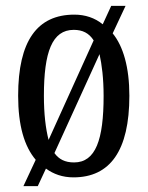

<svg xmlns="http://www.w3.org/2000/svg" viewBox="-20 -596 504 656"><path d="M102 -50 60 40H109L137 -20C163 -1 194 10 231 10C356 10 422 -81 422 -269C422 -366 401 -438 365 -482L409 -576H360L331 -513C304 -535 271 -546 234 -546C107 -546 42 -456 42 -269C42 -167 63 -96 102 -50ZM300 -458 146 -118C136 -157 130 -206 130 -269C130 -418 158 -494 232 -494C262 -494 284 -483 300 -458ZM233 -41C202 -41 181 -52 166 -73L320 -411C328 -375 334 -328 334 -268C334 -119 307 -41 233 -41Z"/></svg>

Font: Noto Serif Georgian ExtraCondensed
Style: Regular
Weight: 400
Width: 2
Designer: Monotype Design Team, Akaki Razmadze
Foundry: Google LLC
Version: Version 2.003